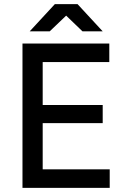

<svg xmlns="http://www.w3.org/2000/svg" viewBox="-20 -911 631 931"><path d="M89 0V-700H510V-610H187V-402H478V-314H187V-90H512V0ZM380 -759 247 -887V-891H356L478 -759ZM124 -759 246 -891H355V-887L221 -759Z"/></svg>

Font: Figtree Light Medium
Style: Regular
Weight: 500
Version: Version 2.001;gftools[0.9.30]